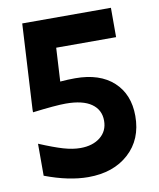

<svg xmlns="http://www.w3.org/2000/svg" viewBox="-81 -764 696 840"><g transform="rotate(-10 267.0 -344.0)"><path d="M469.2 -700.2V-569.8H203.1L194.8 -420.9Q229.5 -423.8 261.2 -423.8Q370.6 -423.8 431.4 -367.9Q492.2 -312 492.2 -215.8Q492.2 -111.8 423.8 -49.8Q355.5 12.2 244.1 12.2Q157.2 12.2 51.8 -27.8V-169.9Q115.7 -143.1 156.5 -131.1Q197.3 -119.1 231.9 -119.1Q286.6 -119.1 320.3 -146.2Q354 -173.3 354 -219.2Q354 -267.6 315.4 -294.7Q276.9 -321.8 201.2 -321.8Q156.7 -321.8 54.2 -309.1V-321.8L75.2 -700.2Z"/></g></svg>

Font: TASA Explorer
Style: Bold
Weight: 700
Designer: Weizhong Zhang
Foundry: Local Remote
Version: Version 1.000;Glyphs 3.1.2 (3151)